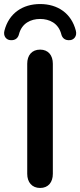

<svg xmlns="http://www.w3.org/2000/svg" viewBox="-58 -924 397 952"><path d="M141 8C182 8 204 -21 204 -62V-608C204 -650 181 -678 141 -678C100 -678 77 -650 77 -608V-62C77 -21 100 8 141 8ZM-8 -725C20 -722 32 -738 36 -754C50 -809 95 -830 141 -830C187 -830 232 -809 246 -754C250 -738 262 -722 290 -725C309 -727 325 -745 318 -772C296 -858 228 -904 141 -904C54 -904 -14 -858 -36 -772C-43 -745 -27 -727 -8 -725Z"/></svg>

Font: SN Pro SemiBold
Style: Regular
Weight: 600
Designer: Tobias Whetton
Foundry: Supernotes
Version: Version 1.003;Glyphs 3.3 (3324)